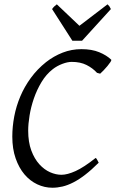

<svg xmlns="http://www.w3.org/2000/svg" viewBox="-20 -858 537 891"><path d="M496.1 -581.1Q498 -578.6 492.7 -570.3Q487.3 -562 478.8 -551.8Q470.2 -541.5 460.7 -531.5Q451.2 -521.5 444.8 -516.1L430.2 -520Q410.2 -542 381.6 -556.4Q353 -570.8 313 -570.8Q293.5 -570.8 269 -561.5Q244.6 -552.2 225.1 -537.1Q194.3 -513.2 172.6 -477.1Q150.9 -440.9 137.2 -401.1Q123.5 -361.3 117.2 -322Q110.8 -282.7 110.8 -252Q110.8 -198.7 125.2 -159.9Q139.6 -121.1 162.4 -95.9Q185.1 -70.8 212.2 -58.8Q239.3 -46.9 265.1 -46.9Q292.5 -46.9 330.8 -64.2Q369.1 -81.5 423.8 -125Q426.3 -124 428.2 -120.8Q430.2 -117.7 432.1 -114.3Q434.1 -110.8 435.5 -107.7Q437 -104.5 438 -103Q404.8 -69.8 375.7 -47.4Q346.7 -24.9 320.3 -11.5Q293.9 2 270 7.6Q246.1 13.2 223.1 13.2Q186.5 13.2 152.8 -2.7Q119.1 -18.6 93.5 -48.8Q67.9 -79.1 52.5 -123.3Q37.1 -167.5 37.1 -224.1Q37.1 -270 46.1 -317.6Q55.2 -365.2 74.2 -410.4Q93.3 -455.6 123 -496.3Q152.8 -537.1 193.8 -569.8Q229.5 -597.7 270.8 -613.8Q312 -629.9 357.9 -629.9Q406.2 -629.9 440.4 -615.7Q474.6 -601.6 496.1 -581.1ZM360.8 -668.9H315.9L221.7 -815.9Q228.5 -825.2 232.4 -828.6Q236.3 -832 243.7 -837.9L348.6 -738.3L479 -837.9Q484.9 -832.5 487.5 -828.9Q490.2 -825.2 494.6 -815.9Z"/></svg>

Font: Gentium Plus Am
Style: Italic
Weight: 400
Italic angle: -8°
Designer: J. Victor Gaultney, Annie Olsen, Iska Routamaa, Becca Hirsbrunner
Foundry: SIL International
Version: Version 5.000